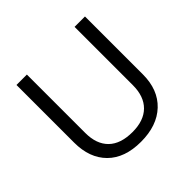

<svg xmlns="http://www.w3.org/2000/svg" viewBox="-178 -894 1083 1083"><g transform="rotate(-45 364.0 -352.0)"><path d="M637.2 -713.9V-252Q637.2 -129.9 563.5 -60.1Q489.7 9.8 360.8 9.8Q231.9 9.8 161.4 -60.5Q90.8 -130.9 90.8 -253.9V-713.9H173.8V-248Q173.8 -158.7 222.7 -110.8Q271.5 -63 366.2 -63Q456.5 -63 505.4 -111.1Q554.2 -159.2 554.2 -249V-713.9Z"/></g></svg>

Font: Open Sans ACDW
Style: acdw
Weight: 400
Foundry: Ascender Corporation
Version: Version 1.10